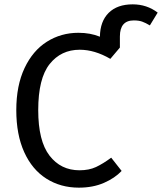

<svg xmlns="http://www.w3.org/2000/svg" viewBox="-20 -852 746 884"><path d="M706 -794 670 -735Q650 -747 634.5 -752.5Q619 -758 596 -758Q532 -758 532 -684V-633L488 -581Q416 -623 347 -623Q261 -623 208.5 -557Q156 -491 156 -345Q156 -203 208 -135.5Q260 -68 346 -68Q390 -68 422 -83Q454 -98 492 -126L540 -65Q509 -32 458.5 -10Q408 12 343 12Q259 12 193.5 -29.5Q128 -71 91.5 -151.5Q55 -232 55 -345Q55 -458 93 -538.5Q131 -619 196 -660Q261 -701 341 -701Q396 -701 440 -683Q441 -754 480.5 -793Q520 -832 591 -832Q656 -832 706 -794Z"/></svg>

Font: FiraGOUPP
Style: Medium
Weight: 400
Designer: bBox Type
Foundry: bBox Type GmbH
Version: Version 1.001